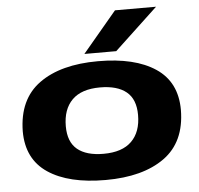

<svg xmlns="http://www.w3.org/2000/svg" viewBox="-55 -847 947 913"><g transform="rotate(-5 418.5 -390.0)"><path d="M413 10Q237 10 138.5 -56Q40 -122 40 -255Q42 -408 144.5 -482Q247 -556 425 -556Q601 -556 699.5 -490Q798 -424 798 -291Q797 -138 694 -64Q591 10 413 10ZM414 -115Q503 -115 548 -159.5Q593 -204 593 -285Q593 -360 549.5 -395.5Q506 -431 424 -431Q335 -431 290.5 -386.5Q246 -342 246 -261Q246 -186 289 -150.5Q332 -115 414 -115ZM364 -596 527 -790H723L516 -596Z"/></g></svg>

Font: Georama ExtraExtended
Style: Bold Italic
Weight: 700
Width: 8
Italic angle: -9°
Designer: Jean-Baptiste Levee
Foundry: Production Type
Version: Version 1.000